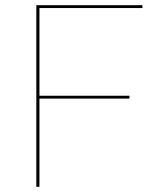

<svg xmlns="http://www.w3.org/2000/svg" viewBox="-20 -720 617 740"><path d="M529 -700V-689H132V-351H479V-340H132V0H120V-700Z"/></svg>

Font: Lato Hairline
Style: Regular
Weight: 250
Designer: Lukasz Dziedzic
Foundry: Lukasz Dziedzic
Version: Version 1.104; Western+Polish opensource